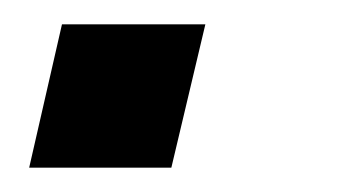

<svg xmlns="http://www.w3.org/2000/svg" viewBox="-20 -138 283 158"><path d="M4 0 31 -118H149L121 0Z"/></svg>

Font: Instrument Sans SemiCondensed Medium
Style: Italic
Weight: 500
Width: 4
Italic angle: -13°
Designer: Rodrigo Fuenzalida
Foundry: fragTYPE
Version: Version 1.000;gftools[0.9.28]